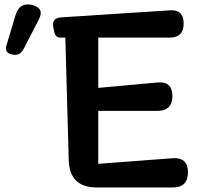

<svg xmlns="http://www.w3.org/2000/svg" viewBox="-20 -832 890 852"><path d="M410 0Q288 0 285 -122L270 -665H249Q227 -665 222 -686L217 -709Q207 -752 252 -755L733 -786Q795 -791 795 -728Q795 -665 733 -665H416V-442L679 -466Q745 -472 745 -406Q745 -340 679 -340H416V-105L747 -130Q814 -134 814 -68Q814 0 747 0ZM34 -590Q-2 -597 9 -632L50 -768Q68 -823 123 -810Q179 -795 152 -745L84 -613Q68 -583 34 -590Z"/></svg>

Font: MaokenZhuyuanTi
Style: Regular
Weight: 400
Designer: Fontworks Inc & LongZhuTi team: ZERO子、时光羊、荆南、频凡、刘鹏、Little White Dog、帆影Magmeta、奈白不弍、白日月球、ChaoTawei、雨三（排名不分先后）
Version: Version 1.000; 20230222